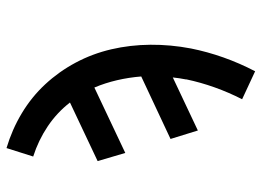

<svg xmlns="http://www.w3.org/2000/svg" viewBox="-127 -455 804 590"><g transform="rotate(-90 275.0 -160.0)"><path d="M351 222 265 182Q286 141 301.5 97.5Q317 54 326 11V9Q328 -1 329.5 -11Q331 -21 332 -31L169 46L143 -38L335 -128Q332 -166 323.5 -202.5Q315 -239 301 -272L100 -177L75 -262L255 -347Q224 -387 181.5 -415.5Q139 -444 89 -460L115 -542Q172 -525 222 -495Q272 -465 311 -423Q350 -381 377.5 -329.5Q405 -278 418.5 -220Q432 -162 432.5 -100Q433 -38 421 25Q411 75 393.5 124.5Q376 174 351 222Z"/></g></svg>

Font: Lode Dark
Style: Bold Italic
Weight: 700
Italic angle: -11°
Monospace: yes
Designer: Belleve Invis
Foundry: Belleve Invis
Version: Version 29.2.0; ttfautohint (v1.8.3)